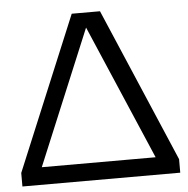

<svg xmlns="http://www.w3.org/2000/svg" viewBox="-50 -729 762 778"><g transform="rotate(-5 331.0 -340.0)"><path d="M652 -55V0H10V-55L270 -680H385ZM95 -71H558L323 -619Z"/></g></svg>

Font: Rhodium Libre
Style: Regular
Weight: 400
Designer: James Puckett
Foundry: Dunwich Type Founders
Version: Version 1.001; ttfautohint (v1.3)